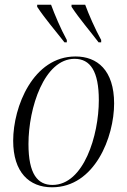

<svg xmlns="http://www.w3.org/2000/svg" viewBox="-20 -786 541 816"><path d="M254 -606H264V-616C238 -663 212 -725 197 -766H138V-757C173 -704 216 -655 254 -606ZM399 -606H410V-616C384 -663 357 -725 342 -766H284V-757C319 -704 362 -655 399 -606ZM201 10C383 10 465 -204 465 -346C465 -488 393 -546 301 -546C121 -546 36 -333 36 -188C36 -54 104 10 201 10ZM203 0C140 0 101 -46 101 -174C101 -328 168 -536 297 -536C364 -536 400 -483 400 -360C400 -211 336 0 203 0Z"/></svg>

Font: Noto Serif Display SemiCondensed Light
Style: Italic
Weight: 300
Width: 4
Italic angle: -12°
Designer: Monotype Design Team
Foundry: Monotype Imaging Inc.
Version: Version 2.009